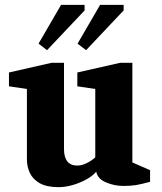

<svg xmlns="http://www.w3.org/2000/svg" viewBox="-20 -762 668 792"><path d="M222 10Q172 10 143.5 -6.5Q115 -23 103 -49Q91 -75 91 -104V-395L17 -406V-463L193 -503H244V-147Q244 -114 257.5 -96.5Q271 -79 299 -79Q317 -79 337.5 -89Q358 -99 373 -113V-395L299 -406V-463L476 -503H526V-92L599 -60V-12Q562 -2 541 1.5Q520 5 489 5Q451 5 416.5 -10Q382 -25 377 -54Q362 -36 335.5 -21.5Q309 -7 279 1.5Q249 10 222 10ZM335 -555 300 -582 393 -742H490V-719ZM174 -555 139 -582 232 -742H329V-719Z"/></svg>

Font: Manuale ExtraBold
Style: Regular
Weight: 800
Version: Version 1.002